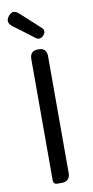

<svg xmlns="http://www.w3.org/2000/svg" viewBox="-104 -996 501 1038"><g transform="rotate(-10 146.5 -477.5)"><path d="M193 -366V-687C193 -718 178 -733 147 -733C116 -733 101 -718 101 -687V-20C101 -8 109 0 121 0H147H150C176 0 193 -17 193 -43ZM82 -843 144 -796C159 -785 174 -788 187 -802C200 -817 200 -832 185 -845L128 -897L80 -941C59 -960 41 -961 23 -939C5 -917 9 -898 31 -881Z"/></g></svg>

Font: GenSenRounded2 TW R
Style: Regular
Weight: 400
Version: Version 2.100;PS 2.1;hotconv 16.6.51;makeotf.lib2.5.65220 DE